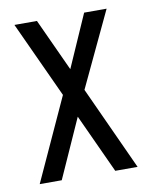

<svg xmlns="http://www.w3.org/2000/svg" viewBox="-65 -567 480 616"><g transform="rotate(-10 174.5 -258.5)"><path d="M261.2 0 172.9 -191.9 86.9 0H15.1L138.2 -269L23.9 -517.1H97.2L175.8 -346.2L251 -517.1H324.2L209 -272.9L334 0Z"/></g></svg>

Font: D-DIN Condensed
Style: Regular
Weight: 400
Width: 3
Designer: Charles Nix
Foundry: Datto Inc.
Version: Version 1.00